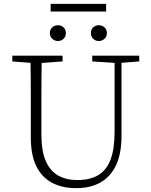

<svg xmlns="http://www.w3.org/2000/svg" viewBox="-20 -963 785 997"><path d="M375 14Q304 14 251 -13.5Q198 -41 169 -99Q140 -157 140 -251V-361Q140 -413 140 -465Q140 -517 139.5 -569.5Q139 -622 138 -674H197Q196 -622 195.5 -570.5Q195 -519 195 -466.5Q195 -414 195 -361V-265Q195 -178 218 -126Q241 -74 283 -51Q325 -28 381 -28Q447 -28 490 -53.5Q533 -79 554 -134Q575 -189 575 -279V-674H611V-258Q611 -166 583 -106Q555 -46 502.5 -16Q450 14 375 14ZM44 -644V-674H305V-644L182 -635H161ZM459 -644V-674H703V-644L599 -636H582ZM281 -750Q264 -750 251.5 -761.5Q239 -773 239 -791Q239 -810 251.5 -821Q264 -832 281 -832Q298 -832 310 -821Q322 -810 322 -791Q322 -773 310 -761.5Q298 -750 281 -750ZM493 -750Q476 -750 464 -761.5Q452 -773 452 -791Q452 -810 464 -821Q476 -832 493 -832Q510 -832 522.5 -821Q535 -810 535 -791Q535 -773 522.5 -761.5Q510 -750 493 -750ZM243 -903V-943H531V-903Z"/></svg>

Font: Source Serif 4 18pt Light
Style: Regular
Weight: 300
Designer: Frank Grießhammer
Foundry: Adobe Systems Incorporated
Version: Version 4.004;hotconv 1.0.116;makeotfexe 2.5.65601